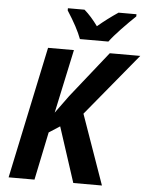

<svg xmlns="http://www.w3.org/2000/svg" viewBox="-61 -985 797 1035"><g transform="rotate(5 337.5 -468.0)"><path d="M176 -714H316L242 -369L312 -465L510 -714H675L397 -377L530 0H375L278 -298L219 -260L165 0H25ZM264 -924V-936H354Q392 -903 428 -853Q480 -897 538 -936H635V-924Q600 -891 559.5 -848.5Q519 -806 497 -776H343Q321 -836 264 -924Z"/></g></svg>

Font: Noto Sans Display
Style: Bold Italic
Weight: 700
Italic angle: -12°
Designer: Monotype Design team
Foundry: Monotype Imaging Inc.
Version: Version 1.000